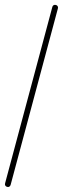

<svg xmlns="http://www.w3.org/2000/svg" viewBox="-164 -1090 360 1101"><g transform="rotate(15 16.5 -540.0)"><path d="M0 -17H33V-1064H0ZM17 -33Q9 -33 4.5 -28.5Q0 -24 0 -17Q0 -9 4.5 -4.5Q9 0 17 0Q24 0 28.5 -4.5Q33 -9 33 -17Q33 -24 28.5 -28.5Q24 -33 17 -33ZM17 -1080Q9 -1080 4.5 -1075.5Q0 -1071 0 -1064Q0 -1056 4.5 -1051.5Q9 -1047 17 -1047Q24 -1047 28.5 -1051.5Q33 -1056 33 -1064Q33 -1071 28.5 -1075.5Q24 -1080 17 -1080Z"/></g></svg>

Font: Wavefont Light
Style: Regular
Weight: 300
Version: Version 3.004;gftools[0.9.33]